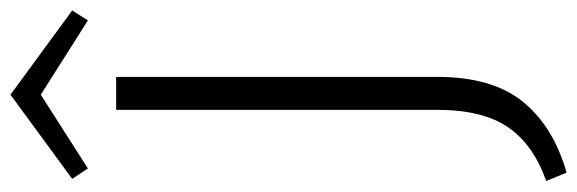

<svg xmlns="http://www.w3.org/2000/svg" viewBox="-388 -512 1103 367"><g transform="rotate(-90 163.5 -328.5)"><path d="M327 -742 308 -712 166 -802 25 -712 5 -742 166 -860ZM137 -658H200V-44Q200 61 152.5 119.5Q105 178 17 203L1 164Q70 140 103.5 91.5Q137 43 137 -44Z"/></g></svg>

Font: Isabella Sans
Style: Regular
Weight: 400
Designer: Original fonts by Christian Thalmann (Catharsis Fonts), Modifications by Cristiano Sobral
Version: Version 0.002;July 12, 2020;FontCreator 13.0.0.2655 64-bit; 